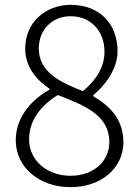

<svg xmlns="http://www.w3.org/2000/svg" viewBox="-20 -759 575 792"><path d="M271 13C401 13 489 -69 489 -172C489 -272 427 -325 365 -362V-367C406 -400 465 -469 465 -548C465 -658 393 -739 272 -739C166 -739 84 -665 84 -559C84 -482 132 -428 184 -393V-389C117 -352 45 -281 45 -181C45 -70 140 13 271 13ZM322 -383C231 -419 140 -460 140 -559C140 -636 195 -692 271 -692C360 -692 411 -625 411 -546C411 -486 380 -431 322 -383ZM271 -34C172 -34 100 -99 100 -184C100 -263 150 -326 219 -367C329 -324 431 -284 431 -173C431 -95 368 -34 271 -34Z"/></svg>

Font: Noto Sans CJK Light
Style: Regular
Weight: 300
Designer: Ryoko NISHIZUKA (kana & ideographs); Paul D. Hunt (Latin, Greek & Cyrillic); Wenlong ZHANG (bopomofo); Sandoll Communica
Foundry: Adobe Systems Incorporated
Version: Version 1.000;PS 1;hotconv 1.0.78;makeotf.lib2.5.61930